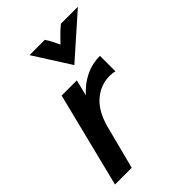

<svg xmlns="http://www.w3.org/2000/svg" viewBox="-190 -712 795 795"><g transform="rotate(-45 208.0 -314.5)"><path d="M4.2 0 108.3 -416.7H197.2L179.9 -346.5Q210.4 -381.2 250.3 -401Q290.3 -420.8 336.8 -420.8V-329.9Q324.3 -334 306.9 -334Q252.8 -334 210.8 -297.2Q168.8 -260.4 150 -185.4L102.1 0ZM234.7 -468.8 132.6 -629.2H222.2Q231.2 -616 238.5 -601.7Q245.8 -587.5 254.2 -569.4Q271.5 -587.5 285.8 -601.7Q300 -616 316.7 -629.2H416Z"/></g></svg>

Font: Afacad Medium
Style: Italic
Weight: 500
Italic angle: -14°
Designer: Kristian Moeller
Foundry: Dicotype
Version: Version 1.000; ttfautohint (v1.8.4.7-5d5b)